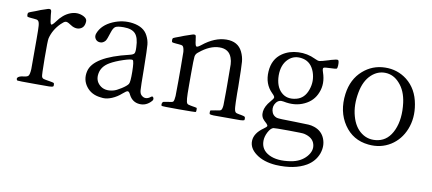

<svg xmlns="http://www.w3.org/2000/svg" viewBox="-69 -773 2890 1284"><g transform="rotate(10 1376.0 -131.5)"><path d="M264.6 0Q286.1 -1 291 -3.9Q294.9 -5.9 294.9 -12.7Q294.9 -14.6 294.9 -15.6Q294.9 -26.4 290.5 -28.8Q286.1 -31.2 261.7 -35.2Q230.5 -40 221.2 -43Q211.9 -45.9 208 -55.7Q204.1 -62.5 203.1 -182.1Q202.1 -301.8 206.1 -316.4Q220.7 -376 268.6 -423.8Q288.1 -443.4 299.3 -445.3Q310.5 -447.3 329.1 -434.6Q369.1 -406.2 400.9 -418Q432.6 -429.7 433.6 -471.7Q434.6 -490.2 410.2 -502.9Q367.2 -524.4 319.3 -505.9Q271.5 -487.3 234.4 -434.6Q212.9 -405.3 206.1 -411.1Q199.2 -417 194.3 -467.8Q194.3 -470.7 193.4 -475.6Q192.4 -500 189.5 -504.9Q184.6 -512.7 169.9 -509.8Q159.2 -506.8 120.1 -493.2Q112.3 -490.2 108.4 -488.3Q100.6 -485.4 88.9 -480.5Q50.8 -466.8 44.9 -463.4Q39.1 -460 39.1 -451.2Q39.1 -449.2 39.1 -448.2Q39.1 -436.5 43 -434.1Q46.9 -431.6 71.3 -429.7Q76.2 -429.7 84 -428.7Q108.4 -427.7 114.3 -421.9Q124 -415 126 -387.7Q127.9 -368.2 127.9 -296.9Q127.9 -268.6 127.9 -252Q127.9 -240.2 127.9 -218.8Q128.9 -121.1 127.9 -93.8Q126 -56.6 117.2 -46.9Q110.4 -39.1 85.9 -36.1Q80.1 -35.2 77.1 -35.2Q54.7 -31.2 46.9 -22Q39.1 -12.7 48.8 -2Q52.7 0 169.9 0Q177.7 0 191.4 0Q249 0 264.6 0Z M755.9 -38.1Q780.3 -59.6 789.1 -59.6Q798.8 -59.6 808.6 -38.1Q832 6.8 879.4 10.7Q926.8 14.6 960.9 -24.4Q970.7 -35.2 964.8 -46.9Q959 -58.6 948.2 -49.8Q931.6 -36.1 915 -35.6Q898.4 -35.2 884.8 -48.8L883.8 -49.8Q874 -59.6 872.1 -82Q870.1 -104.5 869.1 -227.5V-228.5Q867.2 -361.3 864.3 -389.6Q861.3 -420.9 845.7 -450.2Q819.3 -502 745.1 -513.7Q675.8 -524.4 608.4 -495.1Q537.1 -463.9 514.6 -405.3Q505.9 -383.8 517.6 -366.2Q528.3 -350.6 548.8 -349.6Q569.3 -348.6 585 -367.2Q592.8 -377 608.4 -427.7Q618.2 -459 632.3 -467.8Q646.5 -476.6 688.5 -476.6Q744.1 -476.6 768.1 -450.2Q792 -423.8 793.9 -360.4Q795.9 -327.1 789.6 -317.4Q783.2 -307.6 757.8 -301.8Q521.5 -246.1 498 -144.5Q484.4 -85.9 518.6 -40.5Q552.7 4.9 615.2 11.7Q630.9 13.7 632.8 13.7Q660.2 15.6 693.8 1.5Q727.5 -12.7 755.9 -38.1ZM599.6 -65.4Q567.4 -94.7 575.2 -141.6Q583 -191.4 634.8 -221.7Q669.9 -242.2 723.1 -259.8Q776.4 -277.3 785.6 -271Q794.9 -264.6 795.9 -193.4Q796.9 -122.1 788.1 -109.4Q778.3 -94.7 745.6 -73.7Q712.9 -52.7 692.4 -47.9Q634.8 -33.2 599.6 -65.4Z M1261.7 -30.3Q1260.7 -31.2 1249 -33.2Q1237.3 -35.2 1231.4 -36.1Q1227.5 -37.1 1220.7 -38.1Q1201.2 -41 1196.3 -46.9Q1189.5 -54.7 1187.5 -82Q1185.5 -102.5 1185.5 -175.8Q1185.5 -200.2 1185.5 -213.9Q1185.5 -226.6 1185.5 -249Q1185.5 -346.7 1188 -364.7Q1190.4 -382.8 1205.1 -394.5Q1207 -396.5 1209 -397.5Q1277.3 -454.1 1342.3 -455.1Q1407.2 -456.1 1426.8 -400.4Q1434.6 -379.9 1435.5 -356.4Q1436.5 -333 1436.5 -212.9Q1436.5 -197.3 1436.5 -170.9Q1436.5 -98.6 1435.5 -79.1Q1433.6 -52.7 1425.8 -44.9Q1419.9 -39.1 1397.5 -37.1Q1390.6 -36.1 1385.7 -35.2Q1384.8 -35.2 1381.8 -34.2Q1360.4 -31.2 1356.9 -29.8Q1353.5 -28.3 1353.5 -19.5Q1353.5 -17.6 1353.5 -16.6Q1353.5 -15.6 1353.5 -12.7Q1353.5 -5.9 1356.4 -3.9Q1361.3 -1 1382.8 0Q1397.5 0 1452.1 0Q1464.8 0 1471.7 0Q1478.5 0 1492.2 0Q1547.9 0 1562.5 0Q1583 -1 1588.9 -3.9Q1591.8 -5.9 1591.8 -12.7Q1591.8 -14.6 1591.8 -15.6Q1591.8 -25.4 1587.4 -28.3Q1583 -31.2 1562.5 -35.2Q1558.6 -36.1 1550.8 -37.1Q1530.3 -40 1524.4 -45.9Q1516.6 -53.7 1514.6 -81.1Q1512.7 -100.6 1511.7 -174.8Q1511.7 -201.2 1511.7 -216.8Q1509.8 -353.5 1506.8 -387.2Q1503.9 -420.9 1488.3 -453.1Q1458 -515.6 1378.9 -514.6Q1299.8 -513.7 1219.7 -449.2Q1195.3 -429.7 1188 -434.6Q1180.7 -439.5 1176.8 -476.6Q1176.8 -478.5 1175.8 -481.4Q1173.8 -502 1170.9 -506.8Q1166 -512.7 1150.4 -508.8Q1139.6 -505.9 1098.6 -491.2Q1093.8 -489.3 1090.8 -488.3Q1083 -485.4 1071.3 -480.5Q1033.2 -466.8 1027.3 -463.4Q1021.5 -460 1021.5 -451.2Q1021.5 -449.2 1021.5 -448.2Q1021.5 -436.5 1025.4 -434.1Q1029.3 -431.6 1053.7 -429.7Q1058.6 -429.7 1067.4 -428.7Q1091.8 -427.7 1097.7 -421.9Q1106.4 -414.1 1109.4 -383.8Q1110.4 -361.3 1110.4 -280.3Q1110.4 -249 1110.4 -230.5Q1110.4 -213.9 1110.4 -185.5Q1110.4 -105.5 1109.4 -84Q1107.4 -54.7 1101.6 -45.9Q1096.7 -40 1079.1 -38.1Q1073.2 -38.1 1069.3 -37.1Q1056.6 -35.2 1037.1 -31.2Q1030.3 -30.3 1027.3 -19.5Q1024.4 -8.8 1029.3 -2.9Q1031.2 0 1145.5 0Q1258.8 0 1261.2 -2.4Q1263.7 -4.9 1263.7 -17.1Q1263.7 -29.3 1261.7 -30.3Z M2055.7 213.9Q2109.4 181.6 2129.9 126Q2148.4 73.2 2129.9 25.4Q2110.4 -24.4 2057.6 -42Q2037.1 -48.8 2017.6 -49.8Q2000 -50.8 1919.9 -52.7H1917Q1815.4 -53.7 1802.7 -57.6Q1771.5 -67.4 1764.6 -100.6Q1758.8 -130.9 1776.4 -154.3Q1794.9 -179.7 1827.1 -172.9Q1906.2 -156.2 1968.8 -186.5Q2029.3 -214.8 2052.7 -275.4Q2078.1 -337.9 2052.7 -411.1Q2043.9 -436.5 2050.8 -441.4Q2057.6 -446.3 2099.6 -447.3Q2132.8 -448.2 2138.2 -451.2Q2143.6 -454.1 2144.5 -472.7Q2145.5 -505.9 2137.7 -509.8Q2129.9 -513.7 2090.8 -502Q2086.9 -501 2079.1 -498Q2028.3 -482.4 2016.6 -481.4Q2004.9 -480.5 1985.4 -490.2L1983.4 -491.2Q1928.7 -517.6 1867.2 -514.6Q1805.7 -511.7 1759.8 -480.5Q1698.2 -438.5 1692.9 -353.5Q1687.5 -268.6 1742.2 -214.8Q1760.7 -197.3 1760.3 -188.5Q1759.8 -179.7 1740.2 -158.2Q1707 -120.1 1702.6 -83.5Q1698.2 -46.9 1723.6 -23.4Q1725.6 -21.5 1731.4 -16.1Q1737.3 -10.7 1739.3 -8.8Q1750 2 1748 8.3Q1746.1 14.6 1726.6 28.3Q1667 70.3 1665 122.1Q1663.1 171.9 1712.9 209Q1764.6 248 1849.6 253.9Q1975.6 260.7 2055.7 213.9ZM1740.2 109.4Q1740.2 80.1 1756.3 49.3Q1772.5 18.6 1791 13.7Q1799.8 11.7 1895 12.2Q1990.2 12.7 2000 15.6Q2060.5 29.3 2072.3 74.2Q2084 116.2 2048.8 157.2Q2010.7 201.2 1943.4 211.9Q1852.5 226.6 1796.4 198.2Q1740.2 169.9 1740.2 109.4ZM1764.6 -339.8Q1764.6 -412.1 1805.2 -451.7Q1845.7 -491.2 1906.2 -477.5Q1961.9 -464.8 1984.4 -401.4Q2004.9 -341.8 1984.4 -283.2Q1962.9 -219.7 1907.2 -206.1Q1844.7 -190.4 1805.2 -228Q1765.6 -265.6 1764.6 -339.8Z M2585.9 -21.5Q2650.4 -62.5 2680.7 -137.7Q2711.9 -215.8 2695.3 -307.6Q2677.7 -409.2 2606.4 -465.8Q2541 -516.6 2456.1 -514.6Q2371.1 -512.7 2307.6 -457Q2239.3 -397.5 2225.6 -294.9Q2210 -173.8 2269 -86.4Q2328.1 1 2434.6 11.7Q2518.6 20.5 2585.9 -21.5ZM2380.9 -51.8Q2333 -86.9 2313.5 -158.2Q2293 -230.5 2309.6 -319.3Q2324.2 -399.4 2370.1 -442.4Q2413.1 -482.4 2467.3 -480Q2521.5 -477.5 2561.5 -432.6Q2605.5 -384.8 2616.2 -303.7Q2629.9 -195.3 2596.2 -118.7Q2562.5 -42 2494.1 -28.3Q2429.7 -15.6 2380.9 -51.8Z"/></g></svg>

Font: Bpmf GenWan Min R
Style: R
Weight: 400
Foundry: But Ko
Version: Version 1.320